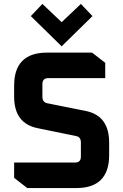

<svg xmlns="http://www.w3.org/2000/svg" viewBox="-20 -958 628 978"><path d="M52 -52V-130H362Q392 -130 392 -160V-232Q392 -261 367 -265L172 -305Q52 -329 52 -466V-522Q52 -690 220 -690H449L516 -638V-560H226Q196 -560 196 -530V-465Q196 -437 221 -432L416 -393Q536 -369 536 -232V-168Q536 0 368 0H119ZM137 -876 196 -938 294 -845 392 -938 451 -876 294 -722Z"/></svg>

Font: Oxanium ExtraLight
Style: Bold
Weight: 700
Version: Version 2.000